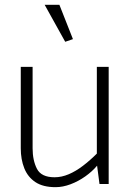

<svg xmlns="http://www.w3.org/2000/svg" viewBox="-20 -762 540 795"><path d="M381 -485V-126Q353 -98 323.5 -75.5Q294 -53 264.5 -40.5Q235 -28 206 -28Q151 -28 133 -63Q115 -98 115 -148V-485H66V-148Q66 -102 80.5 -65.5Q95 -29 126.5 -8Q158 13 210 13Q240 13 272 1Q304 -11 333 -31.5Q362 -52 382 -76L392 0H430V-485ZM250 -589 282 -600 226 -742H165Z"/></svg>

Font: Catamaran Thin
Style: Regular
Weight: 100
Designer: Pria Ravichandran
Version: Version 2.000